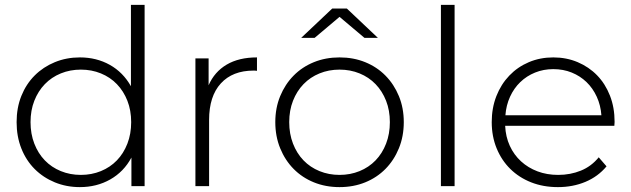

<svg xmlns="http://www.w3.org/2000/svg" viewBox="-20 -762 2584 786"><path d="M311 -46Q355 -46 393 -61.5Q431 -77 458.5 -105.5Q486 -134 501.5 -174Q517 -214 517 -262Q517 -310 501.5 -349.5Q486 -389 458.5 -417.5Q431 -446 393 -461.5Q355 -477 311 -477Q267 -477 229 -461.5Q191 -446 163.5 -417.5Q136 -389 120.5 -349.5Q105 -310 105 -262Q105 -214 120.5 -174Q136 -134 163.5 -105.5Q191 -77 229 -61.5Q267 -46 311 -46ZM572 0H518V-117Q487 -59 431.5 -27.5Q376 4 307 4Q252 4 204.5 -15.5Q157 -35 122 -70Q87 -105 67.5 -154Q48 -203 48 -262Q48 -321 67.5 -369.5Q87 -418 122 -453Q157 -488 204.5 -507.5Q252 -527 307 -527Q375 -527 429.5 -496.5Q484 -466 516 -409V-742H572Z M836 0H780V-523H834V-413Q858 -468 908 -497.5Q958 -527 1032 -527V-472Q1027 -473 1018 -473Q932 -473 884 -420.5Q836 -368 836 -271Z M1370 4Q1313 4 1265 -15.5Q1217 -35 1182 -70.5Q1147 -106 1127 -155Q1107 -204 1107 -262Q1107 -320 1127 -368.5Q1147 -417 1182 -452.5Q1217 -488 1265 -507.5Q1313 -527 1370 -527Q1427 -527 1475 -507.5Q1523 -488 1558 -452.5Q1593 -417 1613 -368.5Q1633 -320 1633 -262Q1633 -204 1613 -155Q1593 -106 1558 -70.5Q1523 -35 1475 -15.5Q1427 4 1370 4ZM1370 -46Q1414 -46 1452 -61.5Q1490 -77 1517.5 -105.5Q1545 -134 1560.5 -174Q1576 -214 1576 -262Q1576 -310 1560.5 -349.5Q1545 -389 1517.5 -417.5Q1490 -446 1452 -461.5Q1414 -477 1370 -477Q1326 -477 1288 -461.5Q1250 -446 1222.5 -417.5Q1195 -389 1179.5 -349.5Q1164 -310 1164 -262Q1164 -214 1179.5 -174Q1195 -134 1222.5 -105.5Q1250 -77 1288 -61.5Q1326 -46 1370 -46ZM1268 -607H1213L1340 -727H1400L1527 -607H1472L1370 -693Z M1785 0V-742H1841V0Z M2442 -290Q2439 -331 2423 -366Q2407 -401 2381 -426Q2355 -451 2320.5 -465Q2286 -479 2245 -479Q2205 -479 2170.5 -465Q2136 -451 2110 -426Q2084 -401 2068 -366Q2052 -331 2049 -290ZM2264 4Q2204 4 2154.5 -15.5Q2105 -35 2069 -70.5Q2033 -106 2013 -155Q1993 -204 1993 -262Q1993 -320 2012 -368.5Q2031 -417 2065 -452.5Q2099 -488 2145 -507.5Q2191 -527 2245 -527Q2299 -527 2345 -507.5Q2391 -488 2424.5 -453.5Q2458 -419 2477 -370.5Q2496 -322 2496 -263Q2496 -259 2495.5 -255Q2495 -251 2495 -247H2048Q2050 -202 2067 -165Q2084 -128 2113 -101.5Q2142 -75 2180.5 -60.5Q2219 -46 2265 -46Q2315 -46 2358 -63.5Q2401 -81 2431 -118L2463 -81Q2428 -39 2376.5 -17.5Q2325 4 2264 4Z"/></svg>

Font: Montserrat-Alt1 Light
Style: Regular
Weight: 300
Designer: Differentunic
Foundry: Differentunic
Version: Version 7.222